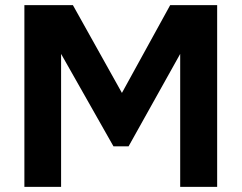

<svg xmlns="http://www.w3.org/2000/svg" viewBox="-20 -728 941 748"><path d="M75 0V-708H264L455 -366L643 -708H826V0H682V-518L481 -158H422L218 -518V0Z"/></svg>

Font: Onest
Style: Bold
Weight: 700
Designer: Dmitri Voloshin, Andrey Kudryavtsev
Foundry: Dmitri Voloshin, Andrey Kudryavtsev
Version: Version 1.000;gftools[0.9.33]